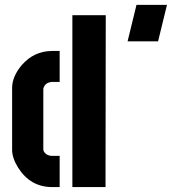

<svg xmlns="http://www.w3.org/2000/svg" viewBox="-20 -761 699 781"><path d="M499 -592.8 535.2 -741.2H659.2L623 -592.8ZM29.3 -151.4V-405.3Q30.3 -451.2 69.3 -497.1Q118.2 -552.7 190.4 -553.7H222.7V-427.7H190.4Q162.1 -424.8 156.2 -400.4V-153.3Q156.2 -142.6 169.9 -132.8Q179.7 -127 192.4 -127H222.7V0H192.4Q103.5 0 53.7 -79.1Q29.3 -118.2 29.3 -151.4ZM274.4 0V-699.2H410.2L409.2 0Z"/></svg>

Font: Post No Bills Colombo ExtraBold
Style: Regular
Weight: 800
Designer: Kosala Senevirathne, Siva Puranthara, Lasantha Premarathna, Tharique Azeez
Foundry: Mooniak
Version: Version 1.220 ; ttfautohint (v1.6)